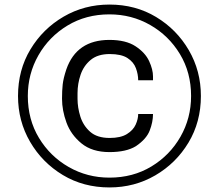

<svg xmlns="http://www.w3.org/2000/svg" viewBox="-20 -811 960 842"><path d="M460 11Q346 11 255.5 -43.5Q165 -98 112 -189Q59 -280 59 -390Q59 -504 113.5 -594.5Q168 -685 259 -738Q350 -791 460 -791Q574 -791 664.5 -736.5Q755 -682 808 -591Q861 -500 861 -390Q861 -276 806.5 -185.5Q752 -95 661 -42Q570 11 460 11ZM460 -32Q563 -32 644 -81Q725 -130 771.5 -211.5Q818 -293 818 -390Q818 -493 769 -574Q720 -655 638.5 -701.5Q557 -748 460 -748Q357 -748 276 -699Q195 -650 148.5 -568.5Q102 -487 102 -390Q102 -287 151 -206Q200 -125 281.5 -78.5Q363 -32 460 -32ZM460 -144Q384 -144 337.5 -182Q291 -220 271.5 -273.5Q252 -327 252 -378Q252 -414 255 -441Q258 -468 271 -507Q316 -636 460 -636Q532 -636 574.5 -608Q617 -580 634 -543Q651 -506 651 -476V-459H586Q586 -485 576 -512Q566 -539 539 -556.5Q512 -574 461 -574Q409 -574 378 -548.5Q347 -523 333.5 -483.5Q320 -444 320 -402V-378Q320 -339 332.5 -299.5Q345 -260 375.5 -233Q406 -206 461 -206Q509 -206 536.5 -223Q564 -240 575 -264.5Q586 -289 586 -311H651Q651 -276 636.5 -238.5Q622 -201 576 -170Q534 -144 460 -144Z"/></svg>

Font: Tanohe Sans
Style: Italic
Weight: 400
Designer: Village Type and Design LLC & Cristiano Sobral
Foundry: Cooper Hewitt Smithsonian Design Museum
Version: Version 1.00;September 29, 2021;FontCreator 13.0.0.2655 64-b